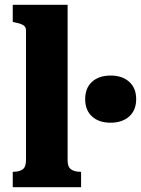

<svg xmlns="http://www.w3.org/2000/svg" viewBox="-20 -778 586 798"><path d="M261 -758V-111Q261 -84 275.5 -74Q290 -64 314 -64H317V0H33V-64H35Q60 -64 74 -74Q88 -84 88 -112V-651Q88 -662 83 -668Q78 -674 67.5 -678Q57 -682 41 -685L33 -687V-758ZM439 -268Q391 -268 362.5 -294Q334 -320 334 -366Q334 -412 362.5 -438Q391 -464 440 -464Q488 -464 517 -438Q546 -412 546 -366Q546 -320 517 -294Q488 -268 439 -268Z"/></svg>

Font: Roboto Serif SemiCondensed
Style: Bold
Weight: 700
Width: 4
Designer: Greg Gazdowicz
Foundry: Commercial Type
Version: Version 1.007